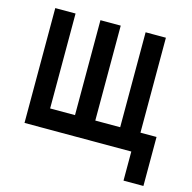

<svg xmlns="http://www.w3.org/2000/svg" viewBox="-109 -709 968 969"><g transform="rotate(15 375.0 -224.0)"><path d="M620 152V0H62V-600H168V-104H298V-600H404V-104H534V-600H640V-104H724V152Z"/></g></svg>

Font: Martian Mono SemiExpanded
Style: Regular
Weight: 400
Width: 6
Monospace: yes
Designer: Roman Shamin
Foundry: Evil Martians
Version: Version 1.000